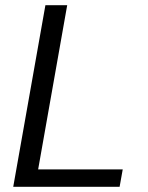

<svg xmlns="http://www.w3.org/2000/svg" viewBox="-20 -720 571 740"><path d="M31 0 155 -700H239L127 -67H453L441 0Z"/></svg>

Font: DM Sans 10pt
Style: Italic
Weight: 400
Italic angle: -10°
Version: Version 4.004;gftools[0.9.30]